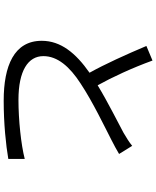

<svg xmlns="http://www.w3.org/2000/svg" viewBox="77 -895 846 1040"><g transform="rotate(90 500.0 -375.0)"><path d="M308 -778 229 -745C275 -636 328 -519 374 -437C267 -362 201 -281 201 -178C201 -28 337 28 525 28C650 28 765 16 841 3V-86C763 -66 630 -52 521 -52C363 -52 284 -104 284 -187C284 -263 340 -329 433 -389C531 -454 669 -520 737 -555C766 -570 791 -583 814 -597L770 -668C749 -651 728 -638 699 -621C644 -591 536 -538 442 -481C398 -560 348 -668 308 -778Z"/></g></svg>

Font: Noto Sans CJK HK
Style: Regular
Weight: 400
Designer: Ryoko NISHIZUKA 西塚涼子 (kana, bopomofo & ideographs); Paul D. Hunt (Latin, Greek & Cyrillic); Sandoll Communications 산돌커뮤니
Foundry: Adobe
Version: Version 2.004;hotconv 1.0.118;makeotfexe 2.5.65603